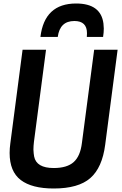

<svg xmlns="http://www.w3.org/2000/svg" viewBox="-20 -1064 695 1097"><path d="M569 -853H476L477 -874Q477 -944 405 -944Q322 -944 310 -853H211Q234 -1044 415 -1044Q556 -1044 571 -930L573 -901Q573 -879 569 -853ZM287 13Q162 13 98.5 -35.5Q35 -84 35 -190Q35 -216 39 -245L109 -780H243L174 -254Q171 -230 171 -209Q172 -186 175 -170Q188 -104 287 -104Q363 -104 401 -138Q439 -172 448 -247L518 -780H652L581 -237Q564 -106 496 -46.5Q428 13 287 13Z"/></svg>

Font: Tanohe Sans SemiBold
Style: Italic
Weight: 600
Designer: Village Type and Design LLC & Cristiano Sobral
Foundry: Cooper Hewitt Smithsonian Design Museum
Version: Version 1.00;September 29, 2021;FontCreator 13.0.0.2655 64-b